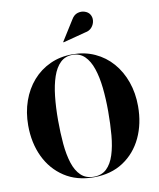

<svg xmlns="http://www.w3.org/2000/svg" viewBox="-106 -1091 982 1184"><g transform="rotate(-10 385.0 -499.5)"><path d="M486.5 -879 345 -842 343 -844.5 423 -972Q438.5 -998.5 461.5 -1005.5Q484.5 -1012.5 505.8 -1005.5Q527 -998.5 537 -983.5Q549 -965.5 546.8 -943Q544.5 -920.5 529.2 -902Q514 -883.5 486.5 -879ZM385.5 10Q278 10 200.8 -40.8Q123.5 -91.5 82.2 -178.5Q41 -265.5 41 -375Q41 -457 65.8 -527.2Q90.5 -597.5 136.2 -649.8Q182 -702 245.2 -731Q308.5 -760 385.5 -760Q462 -760 525.2 -731Q588.5 -702 634 -649.8Q679.5 -597.5 704.2 -527.2Q729 -457 729 -375Q729 -265.5 688 -178.5Q647 -91.5 570 -40.8Q493 10 385.5 10ZM385.5 -756.5Q339.5 -756.5 309 -727Q278.5 -697.5 260.8 -645.2Q243 -593 235.5 -523.8Q228 -454.5 228 -375Q228 -295.5 234.2 -226.2Q240.5 -157 257.2 -104.8Q274 -52.5 305 -23Q336 6.5 385.5 6.5Q435 6.5 465.8 -23Q496.5 -52.5 513.2 -104.8Q530 -157 536 -226.2Q542 -295.5 542 -375Q542 -454.5 534.5 -523.8Q527 -593 509.2 -645.2Q491.5 -697.5 461.2 -727Q431 -756.5 385.5 -756.5Z"/></g></svg>

Font: Bodoni* 48
Style: Bold
Weight: 700
Version: Version 2.2